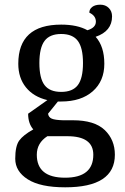

<svg xmlns="http://www.w3.org/2000/svg" viewBox="-20 -580 534 819"><path d="M241 -475Q310 -475 353 -451Q389 -462 389 -487.5Q389 -513 361 -526Q361 -541 373.5 -550.5Q386 -560 408 -560Q430 -560 444 -546Q458 -532 458 -510Q458 -447 388 -423Q425 -382 425 -308Q425 -234 375.5 -190.5Q326 -147 241 -147H227L185 -95Q187 -80 200.5 -74Q214 -68 249 -67H291Q383 -67 426.5 -25.5Q470 16 470 80Q470 219 258 219Q152 219 98.5 185Q45 151 45 97Q45 43 62 19.5Q79 -4 122 -28Q100 -53 100 -95L182 -153Q123 -167 90.5 -207.5Q58 -248 58 -308Q58 -475 241 -475ZM170 -217Q192 -188 241 -188Q290 -188 312 -217Q334 -246 334 -311Q334 -376 312 -405.5Q290 -435 241 -435Q192 -435 170 -405.5Q148 -376 148 -311Q148 -246 170 -217ZM267 1H182Q137 30 137 80Q137 178 257.5 178Q378 178 378 80Q378 1 267 1Z"/></svg>

Font: Caladea
Style: Regular
Weight: 400
Designer: Carolina Giovagnoli and Andres Torresi
Foundry: Carolina Giovagnoli and Andres Torresi
Version: Version 1.002